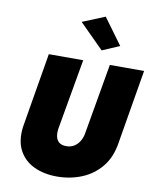

<svg xmlns="http://www.w3.org/2000/svg" viewBox="-107 -1072 969 1193"><g transform="rotate(10 377.5 -475.5)"><path d="M154 -700 75 -230Q63 -140 94.5 -80Q126 -20 189 10Q252 40 334 40Q419 40 491.5 10Q564 -20 613 -80Q662 -140 676 -230L755 -700H539L461 -251Q456 -225 442.5 -203Q429 -181 407 -168Q385 -155 356 -156Q328 -157 313 -170Q298 -183 293.5 -204.5Q289 -226 292 -250L371 -700ZM320 -933 473 -780 582 -827 462 -991Z"/></g></svg>

Font: Jost Black
Style: Italic
Weight: 900
Italic angle: -5°
Version: Version 3.710